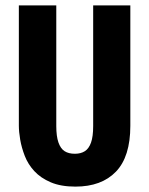

<svg xmlns="http://www.w3.org/2000/svg" viewBox="-20 -680 555 713"><path d="M260 13Q206 13 168.5 -3Q131 -19 107.5 -44.5Q84 -70 72 -101Q60 -132 55 -161.5Q50 -191 50 -213V-660H189V-212Q189 -174 197 -151Q205 -128 220 -118.5Q235 -109 258 -109Q280 -109 295 -118.5Q310 -128 318 -150.5Q326 -173 326 -212V-660H464V-213Q464 -98 410.5 -42.5Q357 13 260 13Z"/></svg>

Font: Bricolage Grotesque 24pt Condensed
Style: Bold
Weight: 700
Width: 3
Designer: Mathieu Triay
Foundry: Atelier Triay
Version: Version 1.001;gftools[0.9.33.dev8+g029e19f]